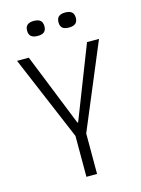

<svg xmlns="http://www.w3.org/2000/svg" viewBox="-124 -905 716 975"><g transform="rotate(-15 233.5 -417.0)"><path d="M206 0V-215L18 -660H80L233 -278H237L386 -660H449L262 -213V0ZM317 -755Q294 -755 283 -764.5Q272 -774 272 -794Q272 -815 283.5 -824.5Q295 -834 317 -834Q340 -834 351.5 -824.5Q363 -815 363 -794Q363 -774 351.5 -764.5Q340 -755 317 -755ZM153 -755Q130 -755 118.5 -764.5Q107 -774 107 -795Q107 -815 118.5 -824.5Q130 -834 152 -834Q175 -834 186.5 -824.5Q198 -815 198 -794Q198 -774 187 -764.5Q176 -755 153 -755Z"/></g></svg>

Font: Bricolage Grotesque SemiCondensed ExtraLight
Style: Regular
Weight: 250
Width: 4
Designer: Mathieu Triay
Foundry: Atelier Triay
Version: Version 1.000;gftools[0.9.30]